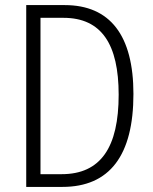

<svg xmlns="http://www.w3.org/2000/svg" viewBox="-20 -734 599 754"><path d="M504 -365C504 -594 413 -714 234 -714H83V0H225C411 0 504 -124 504 -365ZM446 -362C446 -156 376 -50 222 -50H139V-664H229C379 -664 446 -560 446 -362Z"/></svg>

Font: Noto Sans Devanagari Condensed Light
Style: Regular
Weight: 300
Width: 3
Designer: Jelle Bosma - Monotype Design Team
Foundry: Monotype Imaging Inc.
Version: Version 2.004